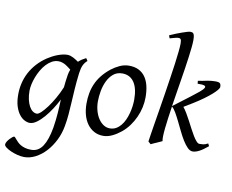

<svg xmlns="http://www.w3.org/2000/svg" viewBox="-101 -871 1506 1244"><g transform="rotate(10 652.0 -249.0)"><path d="M165 -46.9Q175.3 -46.9 192.9 -63.2Q210.4 -79.6 230.7 -106.9Q251 -134.3 271.7 -170.4Q292.5 -206.5 308.6 -246.1Q310.5 -264.6 312.7 -284.9Q314.9 -305.2 318.8 -328.1Q320.3 -338.4 323 -347.7Q325.7 -356.9 329.1 -365.2Q321.8 -371.1 313 -377.9Q304.2 -384.8 293.7 -391.1Q283.2 -397.5 271 -401.6Q258.8 -405.8 245.1 -405.8Q222.7 -405.8 202.6 -394.8Q182.6 -383.8 165.8 -365.7Q148.9 -347.7 135.5 -324.5Q122.1 -301.3 112.5 -276.6Q103 -252 97.9 -228Q92.8 -204.1 92.8 -185.1Q92.8 -153.3 98.6 -127.9Q104.5 -102.5 114.3 -84.5Q124 -66.4 137.2 -56.6Q150.4 -46.9 165 -46.9ZM429.2 -439.9Q412.6 -426.3 403.1 -406.2Q393.6 -386.2 389.2 -351.1Q382.3 -293 379.2 -245.1Q376 -197.3 373.8 -155.5Q371.6 -113.8 368.4 -75.9Q365.2 -38.1 358.4 -0.5Q349.6 50.3 327.4 94.7Q305.2 139.2 274.7 172.4Q244.1 205.6 207.3 224.9Q170.4 244.1 132.3 244.1Q111.8 244.1 88.1 238Q64.5 231.9 44.4 223.1Q24.4 214.4 11 204.1Q-2.4 193.8 -2.4 185.1Q-2.4 176.8 3.9 166.3Q10.3 155.8 18.6 146.7Q26.9 137.7 34.9 131.3Q43 125 46.4 125Q50.3 125 54.4 129.9Q58.6 134.8 64.7 141.8Q70.8 148.9 79.3 157.5Q87.9 166 100.1 173.1Q112.3 180.2 129.4 185.1Q146.5 189.9 169.4 189.9Q216.8 189.9 244.6 147.5Q272.5 105 286.6 23.4Q291 -3.9 293.7 -28.1Q296.4 -52.2 298.1 -75Q299.8 -97.7 300.8 -119.4Q301.8 -141.1 302.7 -164.1Q287.1 -133.3 266.4 -100.8Q245.6 -68.4 222.4 -41.5Q199.2 -14.6 175.3 2.7Q151.4 20 129.9 20Q113.8 20 95.5 10.7Q77.1 1.5 61.3 -18.8Q45.4 -39.1 35.2 -71Q24.9 -103 24.9 -148.9Q24.9 -187.5 33.7 -224.4Q42.5 -261.2 60.3 -294.7Q78.1 -328.1 105 -357.7Q131.8 -387.2 168 -411.1Q181.6 -419.9 197.3 -428.2Q212.9 -436.5 229.5 -442.9Q246.1 -449.2 262.5 -453.1Q278.8 -457 293.9 -457Q304.7 -457 314.9 -453.9Q325.2 -450.7 334.7 -445.8Q344.2 -440.9 352.8 -435.1Q361.3 -429.2 369.1 -424.3Q380.4 -435.1 392.8 -442.9Q405.3 -450.7 418 -457Z M771 -246.1Q771 -320.8 743.7 -360.4Q716.3 -399.9 666 -399.9Q630.9 -399.9 606.9 -379.6Q583 -359.4 568.4 -328.6Q553.7 -297.9 547.4 -262Q541 -226.1 541 -194.8Q541 -162.1 549.1 -133.1Q557.1 -104 571.5 -82.3Q585.9 -60.5 605.2 -47.9Q624.5 -35.2 647 -35.2Q669.4 -35.2 687.3 -45.2Q705.1 -55.2 719 -72Q732.9 -88.9 742.7 -110.6Q752.4 -132.3 758.8 -155.8Q765.1 -179.2 768.1 -202.6Q771 -226.1 771 -246.1ZM840.8 -272.9Q840.8 -240.2 833.5 -206.8Q826.2 -173.3 812 -141.8Q797.9 -110.4 777.1 -81.8Q756.3 -53.2 729 -30.8Q716.3 -20.5 702.1 -11.2Q688 -2 673.3 5.1Q658.7 12.2 643.6 16.1Q628.4 20 613.8 20Q579.6 20 553 5.6Q526.4 -8.8 508.1 -33.9Q489.7 -59.1 480.2 -93.5Q470.7 -127.9 470.7 -168Q470.7 -203.1 476.6 -235.6Q482.4 -268.1 495.6 -298.3Q508.8 -328.6 530.8 -356.4Q552.7 -384.3 585 -410.2Q609.9 -429.7 639.6 -443.4Q669.4 -457 699.7 -457Q737.8 -457 764.6 -443.4Q791.5 -429.7 808.3 -405.3Q825.2 -380.9 833 -347.2Q840.8 -313.5 840.8 -272.9Z M1081.5 -691.9Q1081.5 -672.9 1078.6 -644.3Q1075.7 -615.7 1071 -580.1Q1066.4 -544.4 1060.1 -503.7Q1053.7 -462.9 1046.9 -419.9Q1040 -377 1033 -333Q1025.9 -289.1 1019.5 -247.6L1124.5 -327.1Q1158.2 -352.5 1179.7 -370.6Q1201.2 -388.7 1207.3 -399.7Q1213.4 -410.6 1201.9 -415.3Q1190.4 -419.9 1157.7 -418.9L1155.8 -438Q1184.6 -441.9 1211.2 -448Q1237.8 -454.1 1268.6 -454.1Q1292 -454.1 1298.8 -447.3Q1305.7 -440.4 1305.7 -423.8Q1305.7 -416.5 1295.2 -403.3Q1284.7 -390.1 1264.4 -372.3Q1244.1 -354.5 1215.3 -333.5Q1186.5 -312.5 1149.9 -290L1092.8 -255.4Q1105.5 -239.7 1118.7 -217.5Q1131.8 -195.3 1144.5 -171.1Q1157.2 -147 1169.7 -123Q1182.1 -99.1 1193.8 -80.1Q1205.6 -61 1216.3 -49.1Q1227.1 -37.1 1236.8 -37.1Q1248 -37.1 1261 -38.3Q1273.9 -39.6 1292.5 -49.8L1300.8 -33.2Q1268.6 -5.9 1244.4 6.6Q1220.2 19 1201.7 19Q1184.1 19 1167.5 2.4Q1150.9 -14.2 1135 -40Q1119.1 -65.9 1104 -97.2Q1088.9 -128.4 1074.5 -157.7Q1060.1 -187 1046.4 -210.7Q1032.7 -234.4 1019.5 -244.6Q1013.2 -203.1 1008.1 -165.5Q1002.9 -127.9 999.8 -97.4Q996.6 -66.9 996.1 -45.2Q995.6 -23.4 998.5 -13.2Q991.7 -9.8 981.7 -5.4Q971.7 -1 961.4 3.7Q951.2 8.3 941.4 12.5Q931.6 16.6 925.8 20L908.7 4.9Q910.6 -9.3 915.5 -41.3Q920.4 -73.2 927.5 -116.5Q934.6 -159.7 943.1 -211.4Q951.7 -263.2 960 -316.9Q968.3 -370.6 976.3 -423.3Q984.4 -476.1 990.5 -521.5Q996.6 -566.9 1000.2 -602.1Q1003.9 -637.2 1003.9 -655.8Q1003.9 -668 1002.4 -674.8Q1001 -681.6 998 -685.1Q995.1 -688.5 990.7 -689.2Q986.3 -689.9 980.5 -689.9Q976.6 -689.9 967.8 -687.7Q959 -685.5 950.2 -683.1Q939.9 -680.2 927.7 -676.8L920.9 -695.8Q941.4 -705.1 962.4 -713.4Q983.4 -721.7 1001.5 -728Q1019.5 -734.4 1033.2 -738.3Q1046.9 -742.2 1052.7 -742.2Q1059.6 -742.2 1064.9 -740.7Q1070.3 -739.3 1074 -734.1Q1077.6 -729 1079.6 -719Q1081.5 -709 1081.5 -691.9Z"/></g></svg>

Font: Gentium Plus APac
Style: Italic
Weight: 400
Italic angle: -8°
Designer: J. Victor Gaultney, Annie Olsen, Iska Routamaa, Becca Hirsbrunner
Foundry: SIL International
Version: Version 5.000